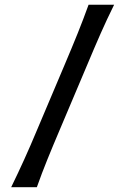

<svg xmlns="http://www.w3.org/2000/svg" viewBox="-20 -776 519 796"><path d="M26.4 0Q55.2 -59.1 80.3 -114.5Q105.5 -169.9 135.7 -242.2L247.1 -505.4Q278.8 -580.1 302 -637.7Q325.2 -695.3 347.2 -756.3H453.1Q422.9 -695.3 397.5 -637.7Q372.1 -580.1 339.8 -502.9L229.5 -242.2Q198.7 -169.9 176.3 -114.5Q153.8 -59.1 132.8 0Z"/></svg>

Font: Pinar-FD Medium
Style: Regular
Weight: 500
Designer: Amin Abedi
Version: Version 3.000